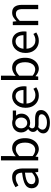

<svg xmlns="http://www.w3.org/2000/svg" viewBox="1488 -2324 1086 4103"><g transform="rotate(-90 2031.5 -273.0)"><path d="M217 13Q172 13 136 -5Q100 -23 79.5 -57.5Q59 -92 59 -141Q59 -230 138.5 -277.5Q218 -325 392 -344Q392 -379 382.5 -410.5Q373 -442 349 -461.5Q325 -481 280 -481Q233 -481 191.5 -462.5Q150 -444 117 -423L82 -486Q107 -502 140 -518.5Q173 -535 212 -546Q251 -557 295 -557Q361 -557 402.5 -529Q444 -501 463.5 -451.5Q483 -402 483 -334V0H408L400 -65H397Q359 -33 313.5 -10Q268 13 217 13ZM243 -61Q282 -61 317.5 -79Q353 -97 392 -132V-283Q301 -273 247 -254.5Q193 -236 170 -209.5Q147 -183 147 -147Q147 -100 175 -80.5Q203 -61 243 -61Z M894 13Q857 13 816 -5Q775 -23 740 -56H736L728 0H655V-796H747V-578L743 -481Q780 -513 824 -535Q868 -557 914 -557Q984 -557 1032 -522.5Q1080 -488 1105 -426Q1130 -364 1130 -280Q1130 -188 1096.5 -122Q1063 -56 1009.5 -21.5Q956 13 894 13ZM879 -64Q924 -64 959.5 -89.5Q995 -115 1015 -163.5Q1035 -212 1035 -279Q1035 -339 1020.5 -384.5Q1006 -430 975 -455Q944 -480 891 -480Q857 -480 821 -461Q785 -442 747 -406V-120Q782 -89 817.5 -76.5Q853 -64 879 -64Z M1456 250Q1390 250 1339 233Q1288 216 1260 183.5Q1232 151 1232 105Q1232 70 1253 37.5Q1274 5 1312 -18V-23Q1291 -36 1277 -58Q1263 -80 1263 -112Q1263 -146 1282.5 -172Q1302 -198 1323 -213V-217Q1296 -238 1274 -276Q1252 -314 1252 -363Q1252 -423 1280 -466.5Q1308 -510 1354.5 -533.5Q1401 -557 1455 -557Q1479 -557 1498.5 -553Q1518 -549 1532 -543H1721V-473H1610Q1630 -454 1642 -425Q1654 -396 1654 -361Q1654 -303 1627.5 -260.5Q1601 -218 1556 -195Q1511 -172 1455 -172Q1436 -172 1414.5 -177Q1393 -182 1375 -191Q1360 -179 1350 -164Q1340 -149 1340 -126Q1340 -101 1360 -84Q1380 -67 1435 -67H1542Q1636 -67 1683.5 -36Q1731 -5 1731 62Q1731 112 1697 155Q1663 198 1601.5 224Q1540 250 1456 250ZM1455 -234Q1487 -234 1513.5 -250Q1540 -266 1555.5 -295Q1571 -324 1571 -363Q1571 -403 1555.5 -431.5Q1540 -460 1514 -475Q1488 -490 1455 -490Q1424 -490 1397.5 -475Q1371 -460 1355.5 -432Q1340 -404 1340 -363Q1340 -324 1356 -295Q1372 -266 1398 -250Q1424 -234 1455 -234ZM1469 187Q1521 187 1559.5 171Q1598 155 1619.5 129.5Q1641 104 1641 77Q1641 38 1613 23Q1585 8 1531 8H1437Q1422 8 1403.5 6.5Q1385 5 1367 0Q1338 20 1325 44.5Q1312 69 1312 92Q1312 135 1353.5 161Q1395 187 1469 187Z M2039 13Q1966 13 1907 -21Q1848 -55 1813.5 -118.5Q1779 -182 1779 -271Q1779 -338 1799 -390.5Q1819 -443 1853.5 -480.5Q1888 -518 1932 -537.5Q1976 -557 2022 -557Q2092 -557 2140 -526Q2188 -495 2213.5 -437.5Q2239 -380 2239 -302Q2239 -287 2238 -274Q2237 -261 2235 -250H1869Q1872 -192 1895.5 -149.5Q1919 -107 1958 -83.5Q1997 -60 2049 -60Q2089 -60 2121.5 -71.5Q2154 -83 2185 -103L2217 -42Q2182 -19 2138 -3Q2094 13 2039 13ZM1868 -315H2159Q2159 -397 2123.5 -440.5Q2088 -484 2024 -484Q1986 -484 1952.5 -464Q1919 -444 1896.5 -407Q1874 -370 1868 -315Z M2612 13Q2575 13 2534 -5Q2493 -23 2458 -56H2454L2446 0H2373V-796H2465V-578L2461 -481Q2498 -513 2542 -535Q2586 -557 2632 -557Q2702 -557 2750 -522.5Q2798 -488 2823 -426Q2848 -364 2848 -280Q2848 -188 2814.5 -122Q2781 -56 2727.5 -21.5Q2674 13 2612 13ZM2597 -64Q2642 -64 2677.5 -89.5Q2713 -115 2733 -163.5Q2753 -212 2753 -279Q2753 -339 2738.5 -384.5Q2724 -430 2693 -455Q2662 -480 2609 -480Q2575 -480 2539 -461Q2503 -442 2465 -406V-120Q2500 -89 2535.5 -76.5Q2571 -64 2597 -64Z M3211 13Q3138 13 3079 -21Q3020 -55 2985.5 -118.5Q2951 -182 2951 -271Q2951 -338 2971 -390.5Q2991 -443 3025.5 -480.5Q3060 -518 3104 -537.5Q3148 -557 3194 -557Q3264 -557 3312 -526Q3360 -495 3385.5 -437.5Q3411 -380 3411 -302Q3411 -287 3410 -274Q3409 -261 3407 -250H3041Q3044 -192 3067.5 -149.5Q3091 -107 3130 -83.5Q3169 -60 3221 -60Q3261 -60 3293.5 -71.5Q3326 -83 3357 -103L3389 -42Q3354 -19 3310 -3Q3266 13 3211 13ZM3040 -315H3331Q3331 -397 3295.5 -440.5Q3260 -484 3196 -484Q3158 -484 3124.5 -464Q3091 -444 3068.5 -407Q3046 -370 3040 -315Z M3545 0V-543H3620L3629 -464H3631Q3670 -503 3713.5 -530Q3757 -557 3813 -557Q3899 -557 3939 -502.5Q3979 -448 3979 -344V0H3888V-332Q3888 -409 3863.5 -443Q3839 -477 3785 -477Q3743 -477 3710 -456Q3677 -435 3637 -394V0Z"/></g></svg>

Font: Noto Sans SC Thin
Style: Regular
Weight: 400
Version: Version 2.004-H2;hotconv 1.0.118;makeotfexe 2.5.65603